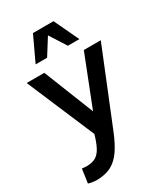

<svg xmlns="http://www.w3.org/2000/svg" viewBox="-214 -810 911 1054"><g transform="rotate(-30 242.0 -282.5)"><path d="M78.1 154.8Q65.9 154.8 52.2 152.6Q38.6 150.4 24.9 147L37.6 58.6Q45.4 59.1 52.5 60.1Q59.6 61 65.4 61Q93.8 61 115.2 52.7Q136.7 44.4 153.8 20Q170.9 -4.4 186 -52.2L191.9 -71.3L9.8 -499.5H121.6L247.6 -182.6L372.1 -499.5H479.5L289.6 -31.2Q263.7 33.2 235.4 74.2Q207 115.2 169.4 134.8Q131.8 154.3 78.1 154.8ZM103.5 -563.5 176.8 -719.7H307.1L380.9 -563.5H308.1L241.7 -667.5L176.3 -563.5Z"/></g></svg>

Font: Pontano Sans
Style: Bold
Weight: 700
Designer: Vernon Adams
Foundry: Vernon Adams
Version: Version 2.001